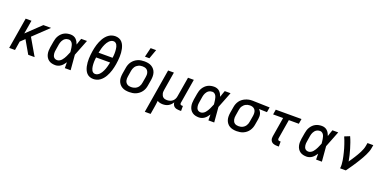

<svg xmlns="http://www.w3.org/2000/svg" viewBox="-11 -1778 6022 3016"><g transform="rotate(20 3000.0 -270.5)"><path d="M366 0 241 -217 169 -149 145 0H48L134 -520H231L193 -294L430 -520H559L309 -282L473 0Z M820 8Q790 8 762 1.5Q734 -5 711 -21Q688 -37 673 -61Q658 -85 651.5 -113Q645 -141 645.5 -171Q646 -201 651 -231L668 -331Q672 -357 680 -382Q688 -407 702.5 -430.5Q717 -454 737 -473.5Q757 -493 781.5 -505.5Q806 -518 832.5 -523Q859 -528 884 -528Q910 -528 934 -519.5Q958 -511 975.5 -494Q993 -477 1005 -455.5Q1017 -434 1025 -411Q1033 -438 1042.5 -465.5Q1052 -493 1062 -520H1159Q1132 -453 1106.5 -385.5Q1081 -318 1054 -252Q1060 -189 1064.5 -126Q1069 -63 1075 0H978Q978 -24 977.5 -48.5Q977 -73 977 -98Q963 -77 947 -57.5Q931 -38 911 -23Q891 -8 867 0Q843 8 820 8ZM820 -76Q840 -76 860 -87Q880 -98 894 -114.5Q908 -131 919.5 -149.5Q931 -168 940 -187Q949 -206 957 -225.5Q965 -245 974 -265Q972 -284 970 -302.5Q968 -321 965 -339Q962 -357 957 -375Q952 -393 943 -408Q934 -423 918.5 -433.5Q903 -444 884 -444Q869 -444 853.5 -440Q838 -436 824 -427Q810 -418 799.5 -405Q789 -392 781.5 -377.5Q774 -363 769.5 -348Q765 -333 762 -317L746 -217Q743 -201 742 -185Q741 -169 743 -153.5Q745 -138 750 -123.5Q755 -109 765 -98Q775 -87 789.5 -81.5Q804 -76 820 -76Z M1455 8Q1422 8 1393 -3Q1364 -14 1343.5 -36.5Q1323 -59 1311 -87Q1299 -115 1292.5 -145Q1286 -175 1283.5 -207Q1281 -239 1282 -271Q1283 -303 1286.5 -335.5Q1290 -368 1295 -401Q1300 -429 1306 -456.5Q1312 -484 1320.5 -511.5Q1329 -539 1340.5 -566Q1352 -593 1366.5 -618.5Q1381 -644 1401 -667.5Q1421 -691 1445.5 -708.5Q1470 -726 1498.5 -734.5Q1527 -743 1554 -743Q1587 -743 1616 -732Q1645 -721 1665.5 -698.5Q1686 -676 1698 -648Q1710 -620 1716.5 -590Q1723 -560 1725.5 -528Q1728 -496 1727 -464Q1726 -432 1722.5 -399.5Q1719 -367 1714 -334Q1709 -306 1703 -278.5Q1697 -251 1688.5 -223.5Q1680 -196 1668.5 -169Q1657 -142 1642.5 -116.5Q1628 -91 1608 -67.5Q1588 -44 1563.5 -26.5Q1539 -9 1510.5 -0.5Q1482 8 1455 8ZM1393 -409H1627Q1630 -428 1631.5 -446.5Q1633 -465 1633.5 -483.5Q1634 -502 1633 -520Q1632 -538 1630 -556Q1628 -574 1623.5 -591.5Q1619 -609 1610.5 -624Q1602 -639 1587.5 -649Q1573 -659 1554 -659Q1535 -659 1516.5 -650Q1498 -641 1483.5 -626.5Q1469 -612 1458 -594.5Q1447 -577 1438.5 -559Q1430 -541 1423 -522.5Q1416 -504 1411 -485Q1406 -466 1402 -447Q1398 -428 1393 -409ZM1455 -76Q1474 -76 1492.5 -85Q1511 -94 1525.5 -108.5Q1540 -123 1551 -140.5Q1562 -158 1570.5 -176Q1579 -194 1586 -212.5Q1593 -231 1598 -250Q1603 -269 1607.5 -288Q1612 -307 1616 -326H1382Q1380 -307 1378 -288.5Q1376 -270 1375.5 -251.5Q1375 -233 1376 -215Q1377 -197 1379 -179Q1381 -161 1386 -143.5Q1391 -126 1399 -111Q1407 -96 1421.5 -86Q1436 -76 1455 -76Z M2055 8Q2023 8 1992.5 2.5Q1962 -3 1936 -18Q1910 -33 1891.5 -56Q1873 -79 1863.5 -107.5Q1854 -136 1854 -167.5Q1854 -199 1859 -231L1876 -331Q1880 -358 1890 -385Q1900 -412 1917.5 -436Q1935 -460 1958.5 -478.5Q1982 -497 2009 -508.5Q2036 -520 2063.5 -524Q2091 -528 2118 -528Q2150 -528 2180.5 -522.5Q2211 -517 2237 -502Q2263 -487 2282 -464Q2301 -441 2310 -412.5Q2319 -384 2319.5 -352.5Q2320 -321 2315 -289L2298 -189Q2294 -162 2284 -135Q2274 -108 2256.5 -84Q2239 -60 2215.5 -41.5Q2192 -23 2165 -11.5Q2138 0 2110 4Q2082 8 2055 8ZM2055 -76Q2072 -76 2089.5 -79Q2107 -82 2123.5 -89.5Q2140 -97 2154.5 -109Q2169 -121 2179 -136.5Q2189 -152 2195 -169Q2201 -186 2203 -203L2220 -303Q2223 -321 2223.5 -338.5Q2224 -356 2219.5 -372.5Q2215 -389 2206.5 -403Q2198 -417 2184 -426.5Q2170 -436 2153 -440Q2136 -444 2118 -444Q2101 -444 2083.5 -441Q2066 -438 2050 -430.5Q2034 -423 2019.5 -411Q2005 -399 1995 -383.5Q1985 -368 1979 -351Q1973 -334 1970 -317L1954 -217Q1951 -199 1950.5 -181.5Q1950 -164 1954 -147.5Q1958 -131 1967 -117Q1976 -103 1990 -93.5Q2004 -84 2020.5 -80Q2037 -76 2055 -76ZM2099 -600 2137 -756H2229L2173 -600Z M2393 215 2515 -520H2612L2562 -217Q2559 -200 2558 -182.5Q2557 -165 2561 -149Q2565 -133 2572.5 -118.5Q2580 -104 2593 -94Q2606 -84 2622 -80Q2638 -76 2655 -76Q2679 -76 2703.5 -83Q2728 -90 2747.5 -106Q2767 -122 2778.5 -145Q2790 -168 2793 -192L2848 -520H2945L2877 -111Q2876 -104 2877 -97Q2878 -90 2882 -85Q2886 -80 2892.5 -78Q2899 -76 2906 -76H2924V8H2892Q2870 8 2849.5 3.5Q2829 -1 2812.5 -12.5Q2796 -24 2787 -43Q2778 -62 2777 -83Q2765 -62 2747.5 -44Q2730 -26 2708.5 -14Q2687 -2 2663.5 3Q2640 8 2617 8Q2592 8 2568 2.5Q2544 -3 2525 -16Q2522 15 2517.5 46Q2513 77 2508 108L2490 215Z M3220 8Q3190 8 3162 1.5Q3134 -5 3111 -21Q3088 -37 3073 -61Q3058 -85 3051.5 -113Q3045 -141 3045.5 -171Q3046 -201 3051 -231L3068 -331Q3072 -357 3080 -382Q3088 -407 3102.5 -430.5Q3117 -454 3137 -473.5Q3157 -493 3181.5 -505.5Q3206 -518 3232.5 -523Q3259 -528 3284 -528Q3310 -528 3334 -519.5Q3358 -511 3375.5 -494Q3393 -477 3405 -455.5Q3417 -434 3425 -411Q3433 -438 3442.5 -465.5Q3452 -493 3462 -520H3559Q3532 -453 3506.5 -385.5Q3481 -318 3454 -252Q3460 -189 3464.5 -126Q3469 -63 3475 0H3378Q3378 -24 3377.5 -48.5Q3377 -73 3377 -98Q3363 -77 3347 -57.5Q3331 -38 3311 -23Q3291 -8 3267 0Q3243 8 3220 8ZM3220 -76Q3240 -76 3260 -87Q3280 -98 3294 -114.5Q3308 -131 3319.5 -149.5Q3331 -168 3340 -187Q3349 -206 3357 -225.5Q3365 -245 3374 -265Q3372 -284 3370 -302.5Q3368 -321 3365 -339Q3362 -357 3357 -375Q3352 -393 3343 -408Q3334 -423 3318.5 -433.5Q3303 -444 3284 -444Q3269 -444 3253.5 -440Q3238 -436 3224 -427Q3210 -418 3199.5 -405Q3189 -392 3181.5 -377.5Q3174 -363 3169.5 -348Q3165 -333 3162 -317L3146 -217Q3143 -201 3142 -185Q3141 -169 3143 -153.5Q3145 -138 3150 -123.5Q3155 -109 3165 -98Q3175 -87 3189.5 -81.5Q3204 -76 3220 -76Z M3851 8Q3820 8 3789.5 2Q3759 -4 3733.5 -18.5Q3708 -33 3690 -56.5Q3672 -80 3663 -108.5Q3654 -137 3654 -168Q3654 -199 3659 -231L3676 -331Q3680 -358 3690 -384Q3700 -410 3716.5 -433.5Q3733 -457 3756.5 -475Q3780 -493 3806 -504.5Q3832 -516 3859.5 -522Q3887 -528 3913 -528H3931L4212 -520L4198 -436L4063 -440Q4077 -427 4088 -410Q4099 -393 4104.5 -373.5Q4110 -354 4110 -332.5Q4110 -311 4107 -289L4090 -189Q4086 -162 4076 -135.5Q4066 -109 4049.5 -85Q4033 -61 4010 -42.5Q3987 -24 3960.5 -12.5Q3934 -1 3906 3.5Q3878 8 3851 8ZM3851 -76Q3868 -76 3885 -79Q3902 -82 3918.5 -90Q3935 -98 3948.5 -110Q3962 -122 3971.5 -137.5Q3981 -153 3987 -169.5Q3993 -186 3995 -203L4012 -303Q4016 -328 4015 -352.5Q4014 -377 4003.5 -398Q3993 -419 3972.5 -430.5Q3952 -442 3927 -444H3908Q3892 -444 3875.5 -440Q3859 -436 3843.5 -428Q3828 -420 3815 -407.5Q3802 -395 3792.5 -380.5Q3783 -366 3778 -350Q3773 -334 3770 -317L3754 -217Q3751 -200 3750.5 -182.5Q3750 -165 3754 -148.5Q3758 -132 3766 -117.5Q3774 -103 3787.5 -93.5Q3801 -84 3817.5 -80Q3834 -76 3851 -76Z M4558 8H4526Q4509 8 4492.5 5.5Q4476 3 4461.5 -3.5Q4447 -10 4436 -21Q4425 -32 4419 -46.5Q4413 -61 4412 -77.5Q4411 -94 4414 -111L4468 -436H4301L4315 -520H4745L4731 -436H4564L4510 -111Q4509 -104 4510.5 -97Q4512 -90 4516 -85Q4520 -80 4526.5 -78Q4533 -76 4540 -76H4558Z M5020 8Q4990 8 4962 1.5Q4934 -5 4911 -21Q4888 -37 4873 -61Q4858 -85 4851.5 -113Q4845 -141 4845.5 -171Q4846 -201 4851 -231L4868 -331Q4872 -357 4880 -382Q4888 -407 4902.5 -430.5Q4917 -454 4937 -473.5Q4957 -493 4981.5 -505.5Q5006 -518 5032.5 -523Q5059 -528 5084 -528Q5110 -528 5134 -519.5Q5158 -511 5175.5 -494Q5193 -477 5205 -455.5Q5217 -434 5225 -411Q5233 -438 5242.5 -465.5Q5252 -493 5262 -520H5359Q5332 -453 5306.5 -385.5Q5281 -318 5254 -252Q5260 -189 5264.5 -126Q5269 -63 5275 0H5178Q5178 -24 5177.5 -48.5Q5177 -73 5177 -98Q5163 -77 5147 -57.5Q5131 -38 5111 -23Q5091 -8 5067 0Q5043 8 5020 8ZM5020 -76Q5040 -76 5060 -87Q5080 -98 5094 -114.5Q5108 -131 5119.5 -149.5Q5131 -168 5140 -187Q5149 -206 5157 -225.5Q5165 -245 5174 -265Q5172 -284 5170 -302.5Q5168 -321 5165 -339Q5162 -357 5157 -375Q5152 -393 5143 -408Q5134 -423 5118.5 -433.5Q5103 -444 5084 -444Q5069 -444 5053.5 -440Q5038 -436 5024 -427Q5010 -418 4999.5 -405Q4989 -392 4981.5 -377.5Q4974 -363 4969.5 -348Q4965 -333 4962 -317L4946 -217Q4943 -201 4942 -185Q4941 -169 4943 -153.5Q4945 -138 4950 -123.5Q4955 -109 4965 -98Q4975 -87 4989.5 -81.5Q5004 -76 5020 -76Z M5579 0Q5584 -33 5582 -66Q5580 -99 5575 -130.5Q5570 -162 5563 -193Q5556 -224 5548.5 -255Q5541 -286 5532 -316.5Q5523 -347 5513 -376.5Q5503 -406 5492 -435.5Q5481 -465 5468 -493L5555 -528Q5576 -483 5592 -436.5Q5608 -390 5622.5 -342Q5637 -294 5648.5 -245.5Q5660 -197 5669 -146Q5686 -172 5703.5 -197.5Q5721 -223 5737 -249Q5753 -275 5769 -301.5Q5785 -328 5798.5 -355.5Q5812 -383 5823 -411Q5834 -439 5839 -468L5848 -520H5945L5936 -468Q5931 -436 5919 -405Q5907 -374 5892.5 -344Q5878 -314 5861.5 -284.5Q5845 -255 5827 -226Q5809 -197 5791 -168.5Q5773 -140 5753.5 -111.5Q5734 -83 5714.5 -55.5Q5695 -28 5675 0Z"/></g></svg>

Font: Iosevka Aile Medium Oblique
Style: Regular
Weight: 500
Italic angle: -9°
Designer: Belleve Invis
Foundry: Belleve Invis
Version: Version 31.1.0; ttfautohint (v1.8.4)